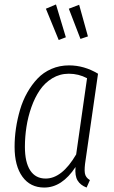

<svg xmlns="http://www.w3.org/2000/svg" viewBox="-20 -823 509 854"><path d="M229 -803.2 272.9 -657.2 241.2 -645 184.1 -784.2ZM332 -801.8 371.1 -661.1 337.9 -649.9 286.1 -784.2ZM287.1 -532.2Q354.5 -532.2 416 -495.1L360.8 -111.8Q354.5 -72.8 357.4 -53Q360.4 -33.2 379.9 -22L365.2 11.2Q337.4 0.5 325 -20.3Q312.5 -41 315.9 -80.1Q255.9 11.2 176.8 11.2Q114.7 11.2 79.8 -36.9Q44.9 -85 44.9 -169.9Q44.9 -210.9 51 -252.2Q57.1 -293.5 69.1 -334.5Q81.1 -375.5 101.1 -410.9Q121.1 -446.3 147 -473.6Q172.9 -501 209 -516.6Q245.1 -532.2 287.1 -532.2ZM286.1 -495.1Q246.1 -495.1 212.6 -474.9Q179.2 -454.6 157 -421.9Q134.8 -389.2 119.6 -346.2Q104.5 -303.2 97.7 -258.8Q90.8 -214.4 90.8 -169.9Q90.8 -101.1 114.5 -64.9Q138.2 -28.8 183.1 -28.8Q255.9 -28.8 318.8 -136.2L367.2 -475.1Q329.6 -495.1 286.1 -495.1Z"/></svg>

Font: Fira Sans Compressed ExtraLight
Style: Italic
Weight: 250
Width: 3
Italic angle: -8°
Designer: Carrois Corporate & Edenspiekermann AG
Foundry: Carrois Corporate GbR & Edenspiekermann AG
Version: Version 4.203;PS 004.203;hotconv 1.0.88;makeotf.lib2.5.64775